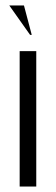

<svg xmlns="http://www.w3.org/2000/svg" viewBox="-20 -682 203 702"><path d="M51.9 -495V0H112.6V-495ZM90.1 -554.4 13.9 -662.1H67.6L96.1 -554.4Z"/></svg>

Font: Moniqa Black
Style: Regular
Weight: 900
Designer: Rajesh Rajput
Foundry: Rajesh Rajput
Version: Version 1.000